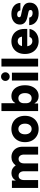

<svg xmlns="http://www.w3.org/2000/svg" viewBox="1434 -2182 758 3665"><g transform="rotate(-90 1812.5 -349.0)"><path d="M58.3 0V-500H200V-429.2H203.3Q225 -469.2 260.8 -489.2Q296.7 -509.2 342.5 -509.2Q389.2 -509.2 426.2 -488.3Q463.3 -467.5 486.7 -429.2H489.2Q517.5 -467.5 557.5 -488.3Q597.5 -509.2 646.7 -509.2Q705.8 -509.2 750.4 -482.1Q795 -455 820 -407.5Q845 -360 845 -297.5V0H695V-267.5Q695 -316.7 672.5 -344.6Q650 -372.5 610.8 -372.5Q572.5 -372.5 549.6 -344.6Q526.7 -316.7 526.7 -267.5V0H376.7V-267.5Q376.7 -316.7 353.8 -344.6Q330.8 -372.5 290.8 -372.5Q250.8 -372.5 229.6 -344.6Q208.3 -316.7 208.3 -267.5V0Z M1183.3 10Q1110.8 10 1054.2 -22.1Q997.5 -54.2 964.6 -112.5Q931.7 -170.8 931.7 -250Q931.7 -330 964.6 -388.3Q997.5 -446.7 1054.2 -478.3Q1110.8 -510 1183.3 -510Q1257.5 -510 1314.2 -478.3Q1370.8 -446.7 1402.9 -388.3Q1435 -330 1435 -250Q1435 -170.8 1402.5 -112.1Q1370 -53.3 1313.3 -21.7Q1256.7 10 1183.3 10ZM1183.3 -123.3Q1228.3 -123.3 1256.7 -157.5Q1285 -191.7 1285 -250Q1285 -309.2 1256.7 -342.9Q1228.3 -376.7 1183.3 -376.7Q1139.2 -376.7 1110.4 -342.9Q1081.7 -309.2 1081.7 -250Q1081.7 -191.7 1110.4 -157.5Q1139.2 -123.3 1183.3 -123.3Z M1810.8 10Q1716.7 10 1673.3 -68.3H1670V0H1525V-700H1675V-435.8H1678.3Q1718.3 -510 1810.8 -510Q1873.3 -510 1920 -477.5Q1966.7 -445 1992.5 -386.2Q2018.3 -327.5 2018.3 -250Q2018.3 -173.3 1992.5 -114.6Q1966.7 -55.8 1920 -22.9Q1873.3 10 1810.8 10ZM1769.2 -123.3Q1815.8 -123.3 1842.1 -157.5Q1868.3 -191.7 1868.3 -250Q1868.3 -308.3 1842.1 -342.5Q1815.8 -376.7 1769.2 -376.7Q1725.8 -376.7 1700.4 -347.9Q1675 -319.2 1675 -268.3V-231.7Q1675 -180.8 1700.4 -152.1Q1725.8 -123.3 1769.2 -123.3Z M2108.3 0V-500H2258.3V0ZM2183.3 -542.5Q2149.2 -542.5 2125 -566.7Q2100.8 -590.8 2100.8 -625Q2100.8 -659.2 2125 -683.3Q2149.2 -707.5 2183.3 -707.5Q2217.5 -707.5 2241.7 -683.3Q2265.8 -659.2 2265.8 -625Q2265.8 -590.8 2241.7 -566.7Q2217.5 -542.5 2183.3 -542.5Z M2375 0V-700H2525V0Z M2862.5 10Q2790 10 2734.2 -22.1Q2678.3 -54.2 2646.7 -112.9Q2615 -171.7 2615 -251.7Q2615 -330.8 2645.8 -388.8Q2676.7 -446.7 2731.2 -478.3Q2785.8 -510 2857.5 -510Q2924.2 -510 2977.5 -480.8Q3030.8 -451.7 3062.1 -395Q3093.3 -338.3 3093.3 -256.7V-207.5H2762.5Q2770.8 -160 2797.1 -135Q2823.3 -110 2861.7 -110Q2924.2 -110 2940 -164.2H3093.3Q3084.2 -110 3051.7 -70.8Q3019.2 -31.7 2970.4 -10.8Q2921.7 10 2862.5 10ZM2765 -307.5H2946.7Q2940 -349.2 2916.2 -369.6Q2892.5 -390 2858.3 -390Q2824.2 -390 2799.6 -369.2Q2775 -348.3 2765 -307.5Z M3390 10Q3291.7 10 3230.4 -38.3Q3169.2 -86.7 3165 -170H3308.3Q3320.8 -105 3396.7 -105Q3455 -105 3455 -146.7Q3455 -175.8 3415.8 -184.2L3317.5 -205.8Q3176.7 -236.7 3176.7 -346.7Q3176.7 -420.8 3232.9 -465.4Q3289.2 -510 3380 -510Q3472.5 -510 3529.6 -463.8Q3586.7 -417.5 3590 -338.3H3446.7Q3434.2 -400 3370.8 -400Q3345.8 -400 3331.2 -390.4Q3316.7 -380.8 3316.7 -361.7Q3316.7 -335 3350 -327.5L3452.5 -305Q3524.2 -289.2 3559.6 -254.6Q3595 -220 3595 -159.2Q3595 -80.8 3540 -35.4Q3485 10 3390 10Z"/></g></svg>

Font: Funnel Sans ExtraBold
Style: Regular
Weight: 800
Version: Version 1.000; Beta; Release 5; Build 24; ttfautohint (v1.8.